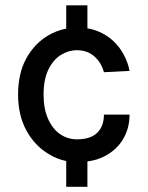

<svg xmlns="http://www.w3.org/2000/svg" viewBox="-20 -610 568 738"><path d="M234.5 -500V-589.5H316V-501Q337.5 -497.5 356 -490Q390.5 -476 415.5 -452.5Q440.5 -429 456.2 -399Q472 -369 478 -337.5L379.5 -332.5Q369 -370.5 342 -393.8Q315 -417 276 -417Q243 -417 213.5 -398.5Q184 -380 165.8 -342.2Q147.5 -304.5 147.5 -246Q147.5 -192.5 164.5 -153.8Q181.5 -115 210.5 -94.8Q239.5 -74.5 276 -74.5Q328 -74.5 353.8 -99.8Q379.5 -125 379.5 -169.5H478Q478 -118 453.8 -76.5Q429.5 -35 385 -11Q355 5.5 316 10.5V108H234.5V9Q198 1.5 165.5 -19Q113 -50.5 81.2 -109Q49.5 -167.5 49.5 -246Q49.5 -328.5 81.2 -385.8Q113 -443 165.5 -474Q198 -493 234.5 -500Z"/></svg>

Font: Betinya Sans Medium
Style: Regular
Weight: 500
Designer: Jonathan Pinhorn
Version: Version 2.001;December 9, 2019;FontCreator 12.0.0.2547 64-bi